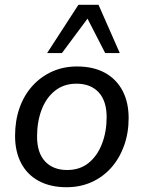

<svg xmlns="http://www.w3.org/2000/svg" viewBox="-20 -774 600 803"><path d="M258 9Q191 9 142.5 -17Q94 -43 68.5 -91.5Q43 -140 43 -206Q43 -269 61.5 -322Q80 -375 115 -414Q150 -453 197.5 -474.5Q245 -496 302 -496Q370 -496 418 -470Q466 -444 492 -395.5Q518 -347 518 -280Q518 -218 499 -165Q480 -112 445.5 -73Q411 -34 363.5 -12.5Q316 9 258 9ZM261 -63Q314 -63 350.5 -92.5Q387 -122 406.5 -172.5Q426 -223 426 -284Q426 -352 392.5 -388Q359 -424 300 -424Q247 -424 210 -394.5Q173 -365 154 -315Q135 -265 135 -203Q135 -135 168.5 -99Q202 -63 261 -63ZM177 -552 308 -754H392L481 -552H420L346 -696L239 -552Z"/></svg>

Font: Nunito Sans 12pt Medium
Style: Italic
Weight: 500
Italic angle: -9°
Designer: Vernon Adams
Foundry: Vernon Adams
Version: Version 3.101;gftools[0.9.27]